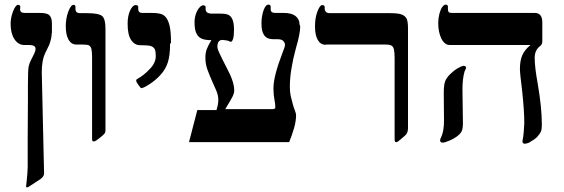

<svg xmlns="http://www.w3.org/2000/svg" viewBox="-20 -609 2442 832"><path d="M205 -467 204 -464Q204 -444 193 -414L175 -377Q161 -347 161 -296L171 142Q171 150 165 158Q159 166 137 179L114 194Q102 203 97 203Q93 203 93 198L95 181Q100 136 100 113V39V-8L101 -179V-239Q101 -304 104 -320Q107 -335 115 -350L128 -376Q134 -388 134 -398Q134 -414 106 -414H85Q59 -414 42 -440Q26 -465 26 -506Q26 -533 37 -561Q48 -588 58 -588Q68 -588 68 -579L67 -569Q67 -553 86 -553H152Q184 -553 194 -543Q205 -532 205 -507Z M437 -44V-45Q437 -34 431 -28Q426 -22 409 -9Q393 4 387 4Q382 4 380 1Q379 -1 379 -13V-361Q379 -386 376 -397Q373 -408 366 -412Q359 -416 339 -416H311Q289 -416 277 -437Q265 -458 265 -496Q265 -529 276 -559Q287 -588 299 -588Q307 -588 307 -579V-570Q307 -552 327 -552H355Q407 -552 422 -540Q437 -528 437 -486Z M721 -423 717 -419Q717 -368 707 -338Q697 -307 674 -283Q653 -260 626 -243Q601 -227 592 -227Q591 -227 589 -229Q588 -230 579 -242Q570 -254 570 -261Q570 -264 575 -267Q603 -282 630 -311Q655 -337 655 -366Q655 -387 651 -395Q646 -405 635 -409Q624 -413 595 -413H588Q563 -413 548 -436Q533 -458 533 -507Q533 -540 544 -564Q555 -587 568 -587Q579 -587 579 -579V-570Q579 -553 596 -553H637Q657 -553 672 -550Q688 -547 698 -535Q709 -522 715 -497Q721 -472 721 -423Z M1278 -503 1281 -495Q1281 -463 1262 -399Q1236 -303 1236 -234Q1236 -209 1240 -192Q1245 -170 1249 -157Q1253 -142 1258 -130Q1263 -117 1263 -110Q1263 -84 1254 -53Q1245 -22 1233 7H799L835 -132H918Q921 -141 923 -150Q926 -164 926 -177Q926 -196 917 -217Q905 -245 898 -260Q891 -275 879 -307Q870 -331 870 -360Q870 -380 876 -396Q881 -410 896 -435Q865 -435 851 -443Q837 -450 830 -467Q823 -482 823 -513Q823 -532 829 -549Q835 -566 844 -576Q853 -586 860 -586Q871 -586 871 -578V-570Q871 -550 898 -550H932Q961 -550 971 -544Q982 -538 988 -523Q994 -508 994 -480Q994 -453 990 -441Q986 -428 981 -428Q977 -428 972 -431Q971 -432 961 -434Q949 -436 944 -436Q922 -436 922 -406Q922 -398 928 -385Q937 -364 965 -310Q995 -254 995 -217Q995 -206 989 -193Q983 -180 956 -136H1161Q1173 -136 1173 -144Q1173 -159 1169 -179Q1165 -199 1165 -227Q1165 -278 1203 -377Q1215 -407 1215 -414Q1215 -424 1207 -432Q1200 -439 1183 -439H1165Q1137 -439 1125 -456Q1113 -472 1113 -507Q1113 -538 1122 -564Q1131 -589 1143 -589Q1153 -589 1153 -579V-568Q1153 -553 1173 -553H1209Q1243 -553 1260 -540Q1278 -526 1278 -503Z M1395 -416 1391 -415Q1369 -415 1357 -436Q1345 -457 1345 -495Q1345 -531 1355 -558Q1366 -587 1376 -587Q1387 -587 1387 -578V-569Q1387 -565 1392 -558Q1396 -552 1410 -552H1670Q1706 -552 1721 -546Q1736 -540 1742 -528Q1748 -516 1748 -485V-52Q1748 -30 1730 -17L1716 -5Q1702 7 1698 7Q1692 7 1691 3Q1690 0 1690 -13V-358Q1690 -383 1687 -395Q1684 -407 1677 -411Q1669 -416 1650 -416Z M2330 -427V-430Q2330 -416 2320 -409Q2297 -392 2297 -358Q2297 -318 2310 -247Q2328 -143 2328 -69Q2328 -48 2324 -39Q2319 -28 2312 -21Q2305 -10 2282 3L2273 9L2264 12L2255 14Q2244 14 2244 3L2245 -4Q2250 -27 2252 -76Q2252 -126 2243 -212Q2233 -292 2233 -310Q2233 -346 2243 -369Q2253 -393 2279 -414H1929Q1907 -414 1893 -441Q1879 -469 1879 -509Q1879 -529 1884 -549Q1889 -568 1896 -578Q1904 -589 1911 -589Q1921 -589 1921 -580V-569Q1921 -562 1924 -557Q1927 -553 1938 -553H2297Q2330 -553 2330 -512ZM1999 -317 2000 -316Q2000 -313 1993 -299Q1984 -268 1984 -221L1986 -75Q1986 -51 1980 -39Q1974 -28 1959 -17Q1944 -6 1926 1Q1907 9 1898 9Q1887 9 1887 -2L1889 -9Q1905 -40 1904 -90L1903 -206Q1903 -242 1909 -257Q1915 -272 1930 -287Q1946 -303 1963 -313Q1982 -324 1990 -324Q1992 -324 1996 -322Q1999 -320 1999 -317Z"/></svg>

Font: Libra Serif Modern
Style: Bold
Weight: 700
Designer: Stefan Peev, Context Ltd
Foundry: Ascender Corporation
Version: Version 1.000